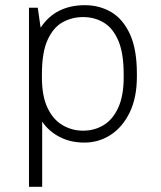

<svg xmlns="http://www.w3.org/2000/svg" viewBox="-20 -541 621 742"><path d="M92 181V-511H126L137 -434Q166 -478 209 -499.5Q252 -521 308 -521Q364 -521 409.5 -494.5Q455 -468 482 -409.5Q509 -351 509 -256V-245Q509 -164 481.5 -107Q454 -50 408 -20Q362 10 306 10Q252 10 210 -12Q168 -34 143 -71V181ZM301 -36Q345 -36 380.5 -57.5Q416 -79 437 -125Q458 -171 458 -242V-253Q458 -336 437 -384.5Q416 -433 380.5 -454Q345 -475 301 -475Q258 -475 222 -455Q186 -435 164 -387Q142 -339 142 -254V-242Q142 -170 163.5 -124.5Q185 -79 221.5 -57.5Q258 -36 301 -36Z"/></svg>

Font: Chivo Medium Thin
Style: Regular
Weight: 250
Version: Version 2.002